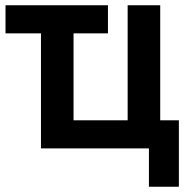

<svg xmlns="http://www.w3.org/2000/svg" viewBox="-20 -553 715 731"><path d="M391 -426V-533H1V-426H136V12H547V158H661V-95H590V-533H466V-95H260V-426Z"/></svg>

Font: Repo DemiBold
Style: Regular
Weight: 600
Designer: Stefan Peev
Foundry: Context Ltd
Version: Version 1.502